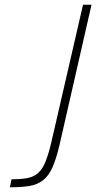

<svg xmlns="http://www.w3.org/2000/svg" viewBox="-20 -721 408 814"><path d="M232 -105Q218 -46 202 -10.5Q186 25 162 43.5Q138 62 104.5 67.5Q71 73 22 73L29 39Q69 39 96 34Q123 29 141.5 12.5Q160 -4 172.5 -34.5Q185 -65 197 -115L332 -701H368Z"/></svg>

Font: Panefresco 1wt
Style: Italic
Weight: 250
Version: Version 1.000